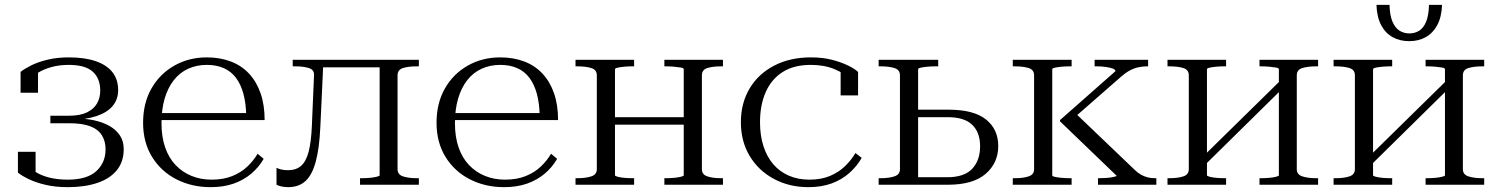

<svg xmlns="http://www.w3.org/2000/svg" viewBox="-20 -763 6182 793"><path d="M260 -21Q339 -21 377.5 -56Q416 -91 416 -146Q416 -181 400 -205.5Q384 -230 351 -242Q318 -254 266 -254H188V-285H264Q310 -285 338.5 -298.5Q367 -312 380.5 -335.5Q394 -359 394 -389Q394 -439 363 -467Q332 -495 264 -495Q225 -495 192.5 -486Q160 -477 137 -462.5Q114 -448 102 -430Q99 -437 101.5 -445Q104 -453 109.5 -460Q115 -467 122.5 -471Q130 -475 137 -476V-380H65V-466Q81 -479 109 -493Q137 -507 176.5 -516.5Q216 -526 264 -526Q331 -526 376.5 -510Q422 -494 445 -464Q468 -434 468 -391Q468 -352 445 -325Q422 -298 378.5 -283.5Q335 -269 275 -268L310 -283V-258L288 -274Q332 -274 369 -266Q406 -258 433.5 -242Q461 -226 476 -202.5Q491 -179 491 -147Q491 -95 462.5 -60Q434 -25 382 -7.5Q330 10 260 10Q209 10 168.5 0.5Q128 -9 99 -23Q70 -37 54 -50V-136H127V-40Q119 -41 111.5 -45Q104 -49 98.5 -56Q93 -63 90.5 -71Q88 -79 91 -86Q103 -68 126.5 -53Q150 -38 184 -29.5Q218 -21 260 -21Z M647 -254Q647 -198 662 -154.5Q677 -111 705 -81.5Q733 -52 771 -36.5Q809 -21 854 -21Q902 -21 938.5 -35.5Q975 -50 1001 -74.5Q1027 -99 1044 -128L1069 -107Q1049 -72 1017.5 -45.5Q986 -19 944.5 -4.5Q903 10 850 10Q772 10 708.5 -22.5Q645 -55 608 -115Q571 -175 571 -256Q571 -337 605.5 -397.5Q640 -458 700 -492Q760 -526 834 -526Q889 -526 933.5 -509Q978 -492 1009 -458.5Q1040 -425 1056.5 -377Q1073 -329 1073 -267H624V-296H1023L997 -285Q996 -336 985.5 -375Q975 -414 955 -441Q935 -468 904.5 -481.5Q874 -495 834 -495Q792 -495 757 -479Q722 -463 697.5 -431.5Q673 -400 660 -355.5Q647 -311 647 -254Z M1268 -241 1277 -453Q1278 -475 1255.5 -482Q1233 -489 1200 -489H1189V-516H1316L1303 -238Q1299 -150 1284 -95Q1269 -40 1241.5 -15Q1214 10 1170 10Q1155 10 1142 7Q1129 4 1122 0V-70Q1127 -67 1139.5 -63.5Q1152 -60 1169 -60Q1203 -60 1223.5 -78Q1244 -96 1254.5 -135.5Q1265 -175 1268 -241ZM1548 -39V-516H1710V-489H1702Q1667 -489 1644.5 -482Q1622 -475 1622 -452V-64Q1622 -42 1644.5 -34.5Q1667 -27 1702 -27H1710V0H1467V-27H1476Q1491 -27 1507.5 -28.5Q1524 -30 1536 -33Q1548 -36 1548 -39ZM1287 -485V-516H1589V-485Z M1859 -254Q1859 -198 1874 -154.5Q1889 -111 1917 -81.5Q1945 -52 1983 -36.5Q2021 -21 2066 -21Q2114 -21 2150.5 -35.5Q2187 -50 2213 -74.5Q2239 -99 2256 -128L2281 -107Q2261 -72 2229.5 -45.5Q2198 -19 2156.5 -4.5Q2115 10 2062 10Q1984 10 1920.5 -22.5Q1857 -55 1820 -115Q1783 -175 1783 -256Q1783 -337 1817.5 -397.5Q1852 -458 1912 -492Q1972 -526 2046 -526Q2101 -526 2145.5 -509Q2190 -492 2221 -458.5Q2252 -425 2268.5 -377Q2285 -329 2285 -267H1836V-296H2235L2209 -285Q2208 -336 2197.5 -375Q2187 -414 2167 -441Q2147 -468 2116.5 -481.5Q2086 -495 2046 -495Q2004 -495 1969 -479Q1934 -463 1909.5 -431.5Q1885 -400 1872 -355.5Q1859 -311 1859 -254Z M2445 -64V-452Q2445 -475 2422 -482Q2399 -489 2365 -489H2357V-516H2599V-489H2591Q2575 -489 2558.5 -487.5Q2542 -486 2531 -483.5Q2520 -481 2520 -477V-39Q2520 -36 2531 -33Q2542 -30 2558.5 -28.5Q2575 -27 2591 -27H2599V0H2357V-27H2365Q2399 -27 2422 -34.5Q2445 -42 2445 -64ZM2804 -39V-477Q2804 -482 2792.5 -484Q2781 -486 2764 -487.5Q2747 -489 2733 -489H2724V-516H2966V-489H2958Q2924 -489 2901.5 -482Q2879 -475 2879 -452V-64Q2879 -42 2901.5 -34.5Q2924 -27 2958 -27H2966V0H2724V-27H2733Q2747 -27 2764 -28.5Q2781 -30 2792.5 -33Q2804 -36 2804 -39ZM2487 -248V-279H2838V-248Z M3323 -21Q3372 -21 3408.5 -36.5Q3445 -52 3471 -77.5Q3497 -103 3513 -131L3539 -111Q3519 -76 3488 -48.5Q3457 -21 3415 -5.5Q3373 10 3319 10Q3240 10 3176.5 -24Q3113 -58 3076.5 -118.5Q3040 -179 3040 -258Q3040 -337 3076 -397.5Q3112 -458 3177.5 -492Q3243 -526 3329 -526Q3378 -526 3416.5 -516Q3455 -506 3482.5 -492.5Q3510 -479 3524 -466V-369H3452V-476Q3460 -475 3467 -471.5Q3474 -468 3479.5 -461.5Q3485 -455 3487.5 -448Q3490 -441 3487 -434Q3469 -460 3426.5 -477.5Q3384 -495 3329 -495Q3259 -495 3212.5 -465.5Q3166 -436 3142.5 -382.5Q3119 -329 3119 -258Q3119 -204 3133 -160Q3147 -116 3173.5 -85Q3200 -54 3238 -37.5Q3276 -21 3323 -21Z M3772 -31H3892Q3963 -31 3995.5 -66Q4028 -101 4028 -159Q4028 -216 3995.5 -247.5Q3963 -279 3895 -279H3733V-310H3898Q4002 -310 4052.5 -269.5Q4103 -229 4103 -160Q4103 -90 4051 -45Q3999 0 3895 0H3609V-27H3617Q3651 -27 3674 -34.5Q3697 -42 3697 -64V-452Q3697 -475 3674 -482Q3651 -489 3617 -489H3609V-516H3855V-489H3843Q3827 -489 3810.5 -487.5Q3794 -486 3783 -483.5Q3772 -481 3772 -477Z M4251 -64V-452Q4251 -475 4228.5 -482Q4206 -489 4171 -489H4163V-516H4406V-489H4398Q4382 -489 4365 -487.5Q4348 -486 4337 -483.5Q4326 -481 4326 -477V-39Q4326 -35 4337 -32.5Q4348 -30 4365 -28.5Q4382 -27 4398 -27H4406V0H4163V-27H4171Q4206 -27 4228.5 -34.5Q4251 -42 4251 -64ZM4756 0H4515V-27H4519Q4531 -27 4548 -28Q4565 -29 4578.5 -32Q4592 -35 4592 -37L4358 -262V-267L4587 -469Q4587 -476 4575.5 -480Q4564 -484 4546.5 -486.5Q4529 -489 4510 -489H4501V-516H4722V-489H4717Q4699 -489 4681 -485Q4663 -481 4645.5 -471.5Q4628 -462 4610 -446L4410 -271L4417 -300L4666 -62Q4679 -49 4692.5 -41.5Q4706 -34 4720 -30.5Q4734 -27 4750 -27H4756Z M4890 -64V-452Q4890 -475 4867.5 -482Q4845 -489 4810 -489H4802V-516H5044V-489H5036Q5020 -489 5003.5 -487.5Q4987 -486 4976 -483.5Q4965 -481 4965 -477V-39Q4965 -36 4976 -33Q4987 -30 5003.5 -28.5Q5020 -27 5036 -27H5044V0H4802V-27H4810Q4845 -27 4867.5 -34.5Q4890 -42 4890 -64ZM5262 -39V-477Q5262 -482 5250.5 -484Q5239 -486 5222 -487.5Q5205 -489 5190 -489H5182V-516H5424V-489H5416Q5382 -489 5359 -482Q5336 -475 5336 -452V-64Q5336 -42 5359 -34.5Q5382 -27 5416 -27H5424V0H5182V-27H5190Q5205 -27 5222 -28.5Q5239 -30 5250.5 -33Q5262 -36 5262 -39ZM4963 -88 4938 -106 5264 -426 5288 -408Z M5576 -64V-452Q5576 -475 5553.5 -482Q5531 -489 5496 -489H5488V-516H5730V-489H5722Q5706 -489 5689.5 -487.5Q5673 -486 5662 -483.5Q5651 -481 5651 -477V-39Q5651 -36 5662 -33Q5673 -30 5689.5 -28.5Q5706 -27 5722 -27H5730V0H5488V-27H5496Q5531 -27 5553.5 -34.5Q5576 -42 5576 -64ZM5948 -39V-477Q5948 -482 5936.5 -484Q5925 -486 5908 -487.5Q5891 -489 5876 -489H5868V-516H6110V-489H6102Q6068 -489 6045 -482Q6022 -475 6022 -452V-64Q6022 -42 6045 -34.5Q6068 -27 6102 -27H6110V0H5868V-27H5876Q5891 -27 5908 -28.5Q5925 -30 5936.5 -33Q5948 -36 5948 -39ZM5649 -88 5624 -106 5950 -426 5974 -408ZM5800 -593Q5762 -593 5732 -609.5Q5702 -626 5684.5 -659Q5667 -692 5665 -743H5719Q5720 -700 5731 -674Q5742 -648 5760 -636.5Q5778 -625 5801 -625Q5824 -625 5842 -636.5Q5860 -648 5870.5 -674Q5881 -700 5882 -743H5936Q5934 -692 5916 -659Q5898 -626 5868.5 -609.5Q5839 -593 5800 -593Z"/></svg>

Font: Roboto Serif 120pt Expanded Light
Style: Regular
Weight: 300
Width: 7
Designer: Greg Gazdowicz
Foundry: Commercial Type
Version: Version 1.008